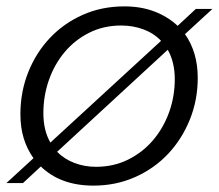

<svg xmlns="http://www.w3.org/2000/svg" viewBox="-23 -574 686 602"><path d="M597 -330Q597 -260 572 -198.5Q547 -137 503.5 -91Q460 -45 400 -18.5Q340 8 270 8Q167 8 105 -52L49 0H-3L82 -78Q62 -106 51.5 -140Q41 -174 41 -216Q41 -286 65.5 -347.5Q90 -409 133.5 -455Q177 -501 236.5 -527.5Q296 -554 367 -554Q419 -554 461 -538Q503 -522 534 -493L591 -546H643L557 -467Q597 -410 597 -330ZM113 -219Q113 -165 135 -127L482 -446Q459 -470 426.5 -482Q394 -494 357 -494Q302 -494 257 -471.5Q212 -449 180 -411Q148 -373 130.5 -323.5Q113 -274 113 -219ZM278 -51Q333 -51 378.5 -73.5Q424 -96 456.5 -134Q489 -172 507 -221.5Q525 -271 525 -326Q525 -379 503 -418L156 -98Q179 -75 210.5 -63Q242 -51 278 -51Z"/></svg>

Font: SVN-Poppins Light
Style: Italic
Weight: 300
Italic angle: -10°
Designer: Ninad Kale (Devanagari), Jonny Pinhorn (Latin)
Foundry: Indian Type Foundry
Version: Version 3.002 2017; ttfautohint (v1.8.3)